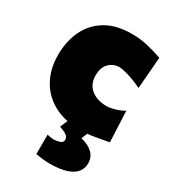

<svg xmlns="http://www.w3.org/2000/svg" viewBox="-207 -712 972 1086"><g transform="rotate(30 278.5 -169.5)"><path d="M344.2 13.7Q244.1 13.7 172.9 -25.4Q101.6 -64.5 64 -133.3Q26.4 -202.1 26.4 -291.5Q26.4 -381.8 60.1 -452.4Q93.8 -522.9 161.4 -563.5Q229 -604 330.6 -604Q388.2 -604 440.9 -590.6Q493.7 -577.1 530.8 -564L514.2 -357.4Q459 -383.3 418.9 -394.5Q378.9 -405.8 358.9 -405.8Q319.3 -403.3 293.7 -375.7Q268.1 -348.1 268.1 -298.8Q268.1 -241.7 306.2 -210.2Q344.2 -178.7 407.7 -177.7Q427.7 -177.7 459 -186.3Q490.2 -194.8 518.6 -211.4L527.8 -10.3Q492.2 -3.4 442.9 5.1Q393.6 13.7 344.2 13.7ZM287.6 264.6Q266.1 264.6 240 261.2Q213.9 257.8 200.7 255.4V128.4Q207.5 130.4 220.9 132.6Q234.4 134.8 248 134.8Q273.9 132.3 287.8 126Q301.8 119.6 301.8 103.5Q301.8 87.9 288.1 76.9Q274.4 65.9 239.3 54.2L278.8 -39.6H397.9V0L376.5 49.8Q425.8 62 453.4 88.1Q481 114.3 481 155.3Q481 186 462.9 210.7Q444.8 235.4 402.6 250Q360.4 264.6 287.6 264.6Z"/></g></svg>

Font: Pinar-FD Black
Style: Regular
Weight: 900
Designer: Amin Abedi
Version: Version 3.000